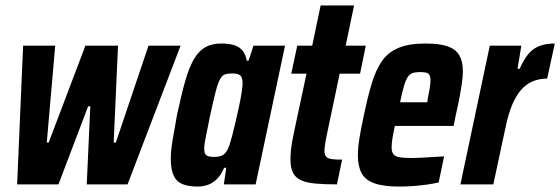

<svg xmlns="http://www.w3.org/2000/svg" viewBox="-20 -678 2060 706"><path d="M43 0 65 -510H183L152 -154H159L294 -510H414L398 -154H406L526 -510H644L449 0H299L312 -287H304L195 0Z M707 8Q673 8 651 -1Q629 -10 618.5 -32.5Q608 -55 608 -93Q608 -122 614.5 -162Q621 -202 631 -256Q647 -331 661.5 -381.5Q676 -432 694 -462Q712 -492 736 -505Q760 -518 794 -518Q823 -518 842.5 -511.5Q862 -505 873 -490.5Q884 -476 887 -455H894L912 -510H1028L920 0H803L812 -61H804Q793 -34 776.5 -18.5Q760 -3 742 2.5Q724 8 707 8ZM769 -101Q782 -101 792.5 -104.5Q803 -108 810.5 -118Q818 -128 824 -145Q828 -157 834 -180Q840 -203 846.5 -231Q853 -259 859 -287Q865 -315 868.5 -338Q872 -361 872 -372Q872 -394 863 -401Q854 -408 834 -408Q818 -408 807.5 -404.5Q797 -401 789 -386.5Q781 -372 773 -341Q765 -310 753 -255Q743 -205 737 -176Q731 -147 731 -131Q731 -118 735 -111.5Q739 -105 747.5 -103Q756 -101 769 -101Z M1219 0Q1173 0 1140 -3Q1107 -6 1086.5 -15.5Q1066 -25 1057 -43.5Q1048 -62 1048 -93Q1048 -106 1049.5 -122.5Q1051 -139 1054.5 -158.5Q1058 -178 1063 -201L1107 -407H1051L1073 -510H1128L1159 -658H1282L1251 -510H1325L1304 -407H1229L1180 -174Q1178 -164 1176.5 -155Q1175 -146 1174 -138Q1173 -130 1173 -124Q1173 -110 1179 -102.5Q1185 -95 1199.5 -93Q1214 -91 1238 -91Z M1448 8Q1390 8 1356.5 -4Q1323 -16 1309.5 -41.5Q1296 -67 1296 -106Q1296 -135 1302 -172Q1308 -209 1318 -254Q1332 -322 1347 -371.5Q1362 -421 1384.5 -453.5Q1407 -486 1445.5 -502Q1484 -518 1544 -518Q1597 -518 1626.5 -507.5Q1656 -497 1669 -474.5Q1682 -452 1682 -416Q1682 -397 1678.5 -372.5Q1675 -348 1669.5 -319Q1664 -290 1656 -255L1648 -215H1432Q1426 -188 1423 -169Q1420 -150 1420 -136Q1420 -119 1427 -110.5Q1434 -102 1450.5 -99.5Q1467 -97 1495 -97Q1507 -97 1527 -98Q1547 -99 1569.5 -100.5Q1592 -102 1613 -103L1593 -7Q1576 -3 1551.5 0.5Q1527 4 1500.5 6Q1474 8 1448 8ZM1451 -302H1551L1553 -315Q1558 -339 1560.5 -355.5Q1563 -372 1563 -383Q1563 -396 1559 -402.5Q1555 -409 1546.5 -411Q1538 -413 1525 -413Q1508 -413 1497.5 -409.5Q1487 -406 1479.5 -395Q1472 -384 1465.5 -362Q1459 -340 1451 -302Z M1673 0 1781 -510H1897L1883 -425H1891Q1907 -462 1925 -482Q1943 -502 1966.5 -510Q1990 -518 2020 -518L1992 -389Q1963 -389 1939 -379Q1915 -369 1896.5 -348Q1878 -327 1863.5 -293Q1849 -259 1839 -210L1794 0Z"/></svg>

Font: Saira Condensed
Style: Bold Italic
Weight: 700
Width: 3
Italic angle: -12°
Designer: Hector Gatti with collaboration of the Omnibus-Type team
Foundry: Omnibus-Type
Version: Version 1.101